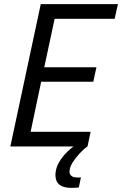

<svg xmlns="http://www.w3.org/2000/svg" viewBox="-20 -708 590 928"><path d="M30 0 177 -688H550L534 -617H244L194 -383H446L431 -313H179L128 -71H418L403 0ZM326 200Q297 200 279.5 192Q262 184 255 170Q248 156 248 138Q248 100 275 61Q302 22 349 -10L402 0Q385 12 365 33.5Q345 55 330.5 78Q316 101 316 122Q316 134 325 142Q334 150 356 150Q358 150 361 150Q364 150 371 149L361 198Q352 199 343 199.5Q334 200 326 200Z"/></svg>

Font: Saira SemiCondensed
Style: Italic
Weight: 400
Width: 4
Italic angle: -12°
Designer: Hector Gatti with collaboration of the Omnibus-Type team
Foundry: Omnibus-Type
Version: Version 1.101